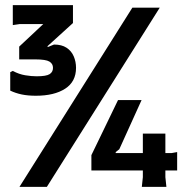

<svg xmlns="http://www.w3.org/2000/svg" viewBox="-20 -730 752 750"><path d="M56 0 497 -700H604L163 0ZM534 0 538 -38V-64H337V-124L441 -339H533L446 -147L432 -136V-132H538V-208H626V-132H650L672 -136V-64H626V-38L630 0ZM120 -356Q89 -356 65 -361Q41 -366 20 -376V-448L30 -453Q54 -440 78.5 -436Q103 -432 123 -432Q161 -432 174 -440.5Q187 -449 187 -465Q187 -481 173 -489.5Q159 -498 118 -498H55V-548L149 -636H57L30 -632V-710H265V-640L166 -550V-546L191 -556Q221 -556 240 -543.5Q259 -531 268 -510Q277 -489 277 -465Q277 -411 234.5 -383.5Q192 -356 120 -356Z"/></svg>

Font: AR One Sans
Style: Bold
Weight: 700
Designer: Niteesh Yadav
Foundry: Niteesh Yadav
Version: Version 1.001;gftools[0.9.33]